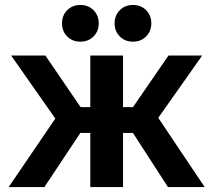

<svg xmlns="http://www.w3.org/2000/svg" viewBox="-20 -754 859 774"><path d="M15 0 203 -276 25 -530H163L305 -322H344V-530H476V-322H516L659 -530H795L618 -279L805 0H657L516 -218H476V0H344V-218H304L159 0ZM304 -586Q272 -586 251 -607Q230 -628 230 -660Q230 -692 251 -713Q272 -734 304 -734Q336 -734 357 -713Q378 -692 378 -660Q378 -628 357 -607Q336 -586 304 -586ZM516 -586Q484 -586 463 -607Q442 -628 442 -660Q442 -692 463 -713Q484 -734 516 -734Q548 -734 569 -713Q590 -692 590 -660Q590 -628 569 -607Q548 -586 516 -586Z"/></svg>

Font: Golos Text SemiBold
Style: Regular
Weight: 600
Designer: A.Korolkova, Vitaly Kuzmin
Foundry: ParaType Ltd
Version: Version 2.004